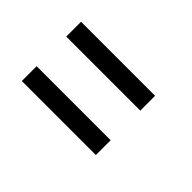

<svg xmlns="http://www.w3.org/2000/svg" viewBox="-48 -798 764 764"><g transform="rotate(45 333.5 -416.5)"><path d="M83.3 -250V-333.3H500V-250ZM83.3 -500V-583.3H500V-500Z"/></g></svg>

Font: Galmuri11 Condensed
Style: Regular
Weight: 400
Width: 3
Designer: Lee Minseo (quiple)
Version: Version 2.399;hotconv 1.1.1;makeotfexe 2.6.0 DEVELOPMENT